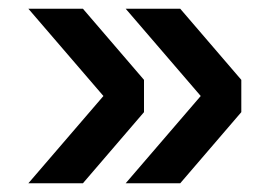

<svg xmlns="http://www.w3.org/2000/svg" viewBox="-20 -496 616 440"><path d="M268 -76 440 -276 268 -476H393L533 -313V-239L393 -76ZM45 -76 217 -276 45 -476H170L310 -313V-239L170 -76Z"/></svg>

Font: Geist Med
Style: Regular
Weight: 400
Designer: Basement.studio, Andrés Briganti, Mateo Zaragoza
Foundry: Basement.studio, Vercel, Andrés Briganti, Guido Ferreyra, Mateo Zaragoza
Version: Version 1.401